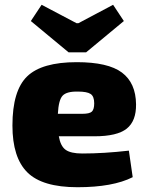

<svg xmlns="http://www.w3.org/2000/svg" viewBox="-20 -771 616 803"><path d="M267 -552 109 -683 154 -751 300 -674H308L453 -751L498 -683L340 -552ZM375 -201H226Q233 -160 254.5 -144.5Q276 -129 324 -129Q415 -129 519 -141L535 -30Q452 12 304 12Q157 12 94.5 -50Q32 -112 32 -246Q32 -392 93.5 -451.5Q155 -511 301 -511Q432 -511 490 -467.5Q548 -424 549 -335Q550 -265 510 -233Q470 -201 375 -201ZM222 -295H324Q355 -295 364.5 -304.5Q374 -314 374 -339Q374 -368 359 -378Q344 -388 306 -388Q259 -389 242 -371Q225 -353 222 -295Z"/></svg>

Font: Exo 2.0 Extra Bold
Style: Regular
Weight: 800
Designer: Natanael Gama
Version: Version 1.001;PS 001.001;hotconv 1.0.70;makeotf.lib2.5.58329